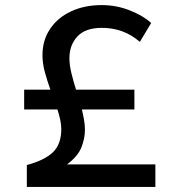

<svg xmlns="http://www.w3.org/2000/svg" viewBox="-20 -735 688 755"><path d="M85.5 0V-86Q154.5 -104.5 187.8 -136Q221 -167.5 221 -227.5Q221 -245 216.8 -264.2Q212.5 -283.5 206 -304.5H75V-382.5H178Q166 -416.5 156.5 -451Q147 -485.5 147 -518Q147 -576.5 176.8 -621Q206.5 -665.5 259.2 -690.2Q312 -715 380 -715Q437.5 -715 490.2 -694.2Q543 -673.5 574.5 -644.5L530 -570.5Q495 -600 458 -612.8Q421 -625.5 380.5 -625.5Q315.5 -625.5 284.2 -591.5Q253 -557.5 253 -506.5Q253 -479 260.8 -447.2Q268.5 -415.5 279 -382.5H508.5V-304.5H302Q307 -283.5 310.5 -263.5Q314 -243.5 314 -225Q314 -190 299.8 -154.8Q285.5 -119.5 243.5 -88.5H591V0Z"/></svg>

Font: Geologica
Style: Regular
Weight: 400
Designer: Sindre Bremnes, Frode Helland
Foundry: Monokrom Skriftforlag AS
Version: Version 1.010; ttfautohint (v1.8.4.7-5d5b);gftools[0.9.28]